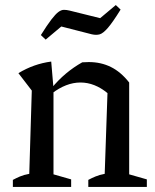

<svg xmlns="http://www.w3.org/2000/svg" viewBox="-20 -741 616 761"><path d="M31 0V-28Q44 -35 59 -41.5Q74 -48 96 -52L106 -382L53 -451Q114 -488 183 -497L192 -391V-50L262 -30V0ZM330 0V-28Q343 -35 358.5 -41.5Q374 -48 395 -52L406 -372L492 -414V-50L562 -30V0ZM185 -370 183 -390Q211 -424 241.5 -449.5Q272 -475 306 -494Q313 -494 319.5 -494.5Q326 -495 332 -495Q380 -495 419.5 -475.5Q459 -456 492 -414L406 -372Q355 -414 299 -414Q242 -414 185 -370ZM161 -584 142 -602Q167 -642 183.5 -663.5Q200 -685 211.5 -693.5Q223 -702 233.5 -702Q244 -702 256 -699L377 -669L439 -721L458 -703Q427 -653 408 -631Q389 -609 375.5 -605Q362 -601 344 -605L223 -636Z"/></svg>

Font: Piazzolla 24pt Medium
Style: Regular
Weight: 500
Designer: Juan Pablo del Peral
Foundry: Huerta Tipografica
Version: Version 2.005